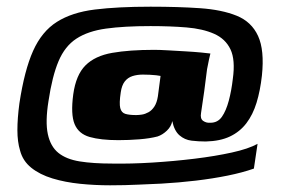

<svg xmlns="http://www.w3.org/2000/svg" viewBox="-20 -495 851 574"><path d="M430 -417Q351 -417 297 -409.5Q243 -402 208.5 -379.5Q174 -357 155 -312Q136 -267 125 -193Q115 -131 123 -94Q131 -57 154.5 -38Q178 -19 218 -12.5Q258 -6 315 -6Q371 -5 435.5 -9Q500 -13 561.5 -20.5Q623 -28 673 -39Q723 -50 750 -65Q747 -46 744.5 -28Q742 -10 739 9Q705 21 660.5 30Q616 39 565.5 45Q515 51 462 54Q434 55 394 57Q354 59 309 59Q264 59 219.5 54.5Q175 50 137 38.5Q99 27 73.5 6.5Q48 -14 40 -45Q32 -71 32 -106Q32 -141 38 -186Q53 -285 79 -343Q105 -401 150 -429.5Q195 -458 263.5 -466.5Q332 -475 430 -475Q513 -475 578 -470.5Q643 -466 687.5 -448Q732 -430 751.5 -387.5Q771 -345 763 -269Q758 -224 747 -188Q736 -152 716.5 -126.5Q697 -101 667.5 -87Q638 -73 595 -72Q573 -72 552.5 -74.5Q532 -77 516.5 -90.5Q501 -104 495 -133Q492 -117 479 -104.5Q466 -92 451 -87Q428 -81 396.5 -78.5Q365 -76 334 -76Q281 -76 248 -85.5Q215 -95 203 -124Q191 -153 199 -213Q207 -271 235.5 -299.5Q264 -328 315.5 -337Q367 -346 441 -346Q457 -346 482.5 -344.5Q508 -343 534.5 -341.5Q561 -340 581.5 -338Q602 -336 609 -335Q608 -331 605 -318Q602 -305 599 -288Q595 -255 590.5 -222Q586 -189 581 -157Q578 -140 587.5 -133.5Q597 -127 609 -128Q631 -128 643.5 -146Q656 -164 664 -194Q672 -224 676 -259Q684 -316 669 -347.5Q654 -379 620 -394Q586 -409 537.5 -413Q489 -417 430 -417ZM460 -268Q456 -269 447 -270Q438 -271 427.5 -271.5Q417 -272 407 -272Q390 -272 376 -267.5Q362 -263 353 -251.5Q344 -240 341 -219Q336 -186 339.5 -172Q343 -158 355 -154.5Q367 -151 387 -151Q395 -151 404.5 -152.5Q414 -154 424 -159.5Q434 -165 441.5 -176.5Q449 -188 452 -207Z"/></svg>

Font: Genos Thin ExtraBold
Style: Italic
Weight: 800
Italic angle: -8°
Version: Version 1.010